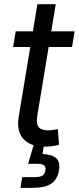

<svg xmlns="http://www.w3.org/2000/svg" viewBox="-20 -696 377 920"><path d="M337.4 -545.9 325.2 -470.7H43L55.2 -545.9ZM159.2 -675.8H247.1L158.7 -141.6Q152.3 -104 165 -87.6Q177.7 -71.3 211.4 -71.3Q219.7 -71.3 232.9 -73.2Q246.1 -75.2 257.3 -77.1L262.7 -2.9Q249.5 1.5 231.9 4.2Q214.4 6.8 196.3 6.8Q124.5 6.8 91.6 -30.8Q58.6 -68.4 69.3 -134.8ZM78.1 204.1 86.4 152.8H144Q170.9 152.8 182.6 145.8Q194.3 138.7 197.3 121.1Q200.2 103.5 191.4 96.2Q182.6 88.9 154.8 88.9H114.7L147.9 -23.4H194.3L190.4 0L183.6 42Q230 43.9 249.5 62.3Q269 80.6 262.7 119.6Q255.9 163.1 226.1 183.6Q196.3 204.1 136.2 204.1Z"/></svg>

Font: Inter
Style: Italic
Weight: 400
Italic angle: -9.3988°
Designer: Rasmus Andersson
Foundry: rsms
Version: Version 4.001;git-66647c0bb